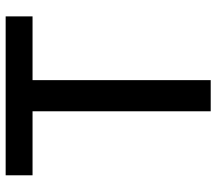

<svg xmlns="http://www.w3.org/2000/svg" viewBox="-62 -684 747 662"><g transform="rotate(-90 311.0 -353.5)"><path d="M37.1 -707H585V-614.3H365.2V0H257.8V-614.3H37.1Z"/></g></svg>

Font: Pretendard GOV Medium
Style: Regular
Weight: 500
Designer: Base glyphs from Inter by Rasmus Andersson; Hangeul glyphs from Noto Sans CJK(Source Han Sans) by Jang Soo-young and Kan
Foundry: Kil Hyung-jin
Version: Version 1.309